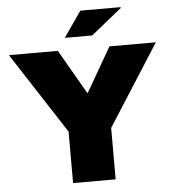

<svg xmlns="http://www.w3.org/2000/svg" viewBox="-59 -939 896 993"><g transform="rotate(-5 389.0 -442.5)"><path d="M280 0V-267L7 -688H261L393 -459H397L529 -688H770L501 -267V0ZM303 -752 395 -885H603L605 -881L445 -752Z"/></g></svg>

Font: Archivo SemiBold Black
Style: Regular
Weight: 900
Version: Version 2.001